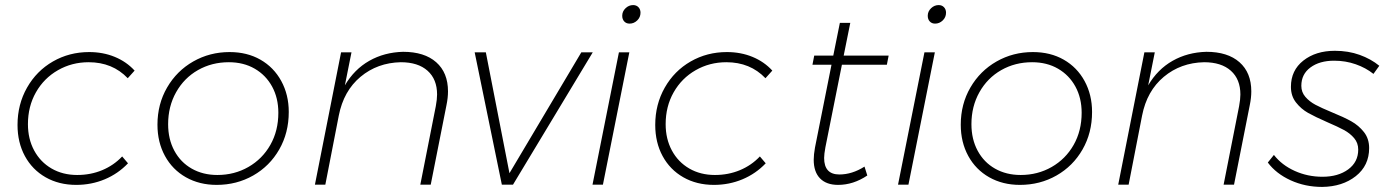

<svg xmlns="http://www.w3.org/2000/svg" viewBox="-20 -727 5474 756"><path d="M49 -235Q49 -316 86.5 -382Q124 -448 188.5 -485Q253 -522 331 -522Q386 -522 432 -503Q478 -484 510 -449L483 -419Q423 -482 329 -482Q263 -482 208 -450.5Q153 -419 121.5 -363.5Q90 -308 90 -238Q90 -180 114.5 -134.5Q139 -89 183 -63.5Q227 -38 284 -38Q337 -38 382.5 -57Q428 -76 461 -111L484 -84Q445 -43 392.5 -21Q340 1 280 1Q212 1 159.5 -29Q107 -59 78 -112.5Q49 -166 49 -235Z M1117 -286Q1117 -204 1079.5 -138.5Q1042 -73 977 -36Q912 1 833 1Q765 1 712 -29Q659 -59 629.5 -113Q600 -167 600 -236Q600 -317 638 -382.5Q676 -448 741 -485Q806 -522 884 -522Q953 -522 1005.5 -492Q1058 -462 1087.5 -408Q1117 -354 1117 -286ZM642 -238Q642 -179 666.5 -133.5Q691 -88 735 -63Q779 -38 836 -38Q903 -38 958 -69.5Q1013 -101 1044.5 -156.5Q1076 -212 1076 -283Q1076 -341 1051.5 -386Q1027 -431 983 -456.5Q939 -482 881 -482Q814 -482 759.5 -451Q705 -420 673.5 -364Q642 -308 642 -238Z M1744 -367Q1744 -342 1738 -313L1676 0H1635L1696 -309Q1701 -336 1701 -355Q1701 -415 1663.5 -448.5Q1626 -482 1558 -482Q1466 -480 1399.5 -424.5Q1333 -369 1314 -272L1261 0H1220L1323 -521H1364L1338 -391Q1375 -454 1434 -487.5Q1493 -521 1567 -523Q1651 -523 1697.5 -482Q1744 -441 1744 -367Z M2314 -521 2000 0H1956L1849 -521H1893L1986 -45L2269 -521Z M2502 -677Q2502 -659 2489 -646.5Q2476 -634 2459 -634Q2446 -634 2438 -642.5Q2430 -651 2430 -665Q2430 -682 2443 -694.5Q2456 -707 2473 -707Q2486 -707 2494 -698.5Q2502 -690 2502 -677ZM2458 -521 2354 0H2313L2417 -521Z M2560 -235Q2560 -316 2597.5 -382Q2635 -448 2699.5 -485Q2764 -522 2842 -522Q2897 -522 2943 -503Q2989 -484 3021 -449L2994 -419Q2934 -482 2840 -482Q2774 -482 2719 -450.5Q2664 -419 2632.5 -363.5Q2601 -308 2601 -238Q2601 -180 2625.5 -134.5Q2650 -89 2694 -63.5Q2738 -38 2795 -38Q2848 -38 2893.5 -57Q2939 -76 2972 -111L2995 -84Q2956 -43 2903.5 -21Q2851 1 2791 1Q2723 1 2670.5 -29Q2618 -59 2589 -112.5Q2560 -166 2560 -235Z M3230 -147Q3225 -120 3225 -105Q3225 -40 3285 -40Q3335 -40 3384 -71L3395 -36Q3340 1 3280 1Q3234 1 3209 -24.5Q3184 -50 3184 -98Q3184 -118 3189 -146L3254 -472H3179L3186 -508H3261L3287 -637H3328L3302 -508H3479L3472 -472H3295Z M3705 -677Q3705 -659 3692 -646.5Q3679 -634 3662 -634Q3649 -634 3641 -642.5Q3633 -651 3633 -665Q3633 -682 3646 -694.5Q3659 -707 3676 -707Q3689 -707 3697 -698.5Q3705 -690 3705 -677ZM3661 -521 3557 0H3516L3620 -521Z M4280 -286Q4280 -204 4242.5 -138.5Q4205 -73 4140 -36Q4075 1 3996 1Q3928 1 3875 -29Q3822 -59 3792.5 -113Q3763 -167 3763 -236Q3763 -317 3801 -382.5Q3839 -448 3904 -485Q3969 -522 4047 -522Q4116 -522 4168.5 -492Q4221 -462 4250.5 -408Q4280 -354 4280 -286ZM3805 -238Q3805 -179 3829.5 -133.5Q3854 -88 3898 -63Q3942 -38 3999 -38Q4066 -38 4121 -69.5Q4176 -101 4207.5 -156.5Q4239 -212 4239 -283Q4239 -341 4214.5 -386Q4190 -431 4146 -456.5Q4102 -482 4044 -482Q3977 -482 3922.5 -451Q3868 -420 3836.5 -364Q3805 -308 3805 -238Z M4907 -367Q4907 -342 4901 -313L4839 0H4798L4859 -309Q4864 -336 4864 -355Q4864 -415 4826.5 -448.5Q4789 -482 4721 -482Q4629 -480 4562.5 -424.5Q4496 -369 4477 -272L4424 0H4383L4486 -521H4527L4501 -391Q4538 -454 4597 -487.5Q4656 -521 4730 -523Q4814 -523 4860.5 -482Q4907 -441 4907 -367Z M4972 -87 4996 -117Q5027 -77 5078 -54Q5129 -31 5187 -31Q5249 -31 5288.5 -60Q5328 -89 5328 -138Q5328 -164 5312 -183Q5296 -202 5272 -215Q5248 -228 5206 -246Q5158 -267 5130.5 -282.5Q5103 -298 5083 -323.5Q5063 -349 5063 -385Q5063 -450 5112 -488.5Q5161 -527 5236 -527Q5289 -527 5333.5 -511Q5378 -495 5411 -468L5388 -436Q5358 -460 5318 -474Q5278 -488 5233 -488Q5176 -488 5140 -461.5Q5104 -435 5104 -389Q5104 -364 5120 -345.5Q5136 -327 5159.5 -314.5Q5183 -302 5224 -285Q5271 -266 5300.5 -249.5Q5330 -233 5350.5 -207Q5371 -181 5371 -144Q5371 -75 5318.5 -33.5Q5266 8 5186 9Q5119 9 5062 -17Q5005 -43 4972 -87Z"/></svg>

Font: TypoPRO Montserrat
Style: Italic
Weight: 275
Italic angle: -11.3°
Designer: Julieta Ulanovsky
Foundry: Julieta Ulanovsky
Version: Version 6.001